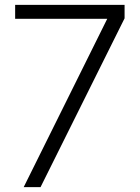

<svg xmlns="http://www.w3.org/2000/svg" viewBox="-20 -766 573 786"><path d="M419 -689H42V-746H490V-691L146 0H77Z"/></svg>

Font: Evergrow Sans
Style: Light
Weight: 300
Foundry: 10Web
Version: Version 1.000